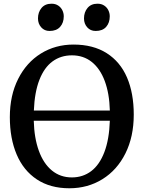

<svg xmlns="http://www.w3.org/2000/svg" viewBox="-20 -988 763 1019"><path d="M253.4 -968.3H253.9Q273.9 -968.3 288.6 -958.7Q303.2 -949.2 310.8 -933.8Q318.4 -918.5 318.4 -901.4Q318.4 -867.2 299.1 -845.5Q279.8 -823.7 243.2 -823.7H242.7Q215.8 -823.7 198.7 -843Q181.6 -862.3 181.6 -890.1Q181.6 -923.3 200.4 -945.8Q219.2 -968.3 253.4 -968.3ZM497.1 -968.3H497.6Q518.1 -968.3 532.7 -958.7Q547.4 -949.2 554.9 -933.8Q562.5 -918.5 562.5 -901.4Q562.5 -867.2 543.5 -845.5Q524.4 -823.7 487.8 -823.7H487.3Q460 -823.7 442.9 -843Q425.8 -862.3 425.8 -890.1Q425.8 -923.3 444.6 -945.8Q463.4 -968.3 497.1 -968.3ZM370.1 -751.5Q474.6 -751.5 546.4 -705.8Q618.2 -660.2 654.1 -576.7Q689.9 -493.2 689.9 -379.4Q689.9 -262.7 645.8 -174.1Q601.6 -85.4 523.7 -37.1Q445.8 11.2 348.1 11.2Q246.6 11.2 175.5 -35.9Q104.5 -83 68.4 -168.2Q32.2 -253.4 32.2 -366.2Q32.2 -481.4 76.2 -568.8Q120.1 -656.2 197 -703.9Q273.9 -751.5 370.1 -751.5ZM563 -401.4Q560.5 -492.2 535.9 -558.1Q511.2 -624 467 -659.2Q422.9 -694.3 361.8 -694.3Q302.7 -694.3 258.8 -662.1Q214.8 -629.9 189.2 -564.5Q163.6 -499 159.7 -401.4ZM159.2 -347.2Q161.6 -254.9 186.3 -187.3Q210.9 -119.6 255.6 -83Q300.3 -46.4 361.3 -46.4Q419.9 -46.4 464.1 -79.8Q508.3 -113.3 533.9 -180.7Q559.6 -248 563 -347.2Z"/></svg>

Font: Merriweather
Style: Regular
Weight: 400
Designer: Eben Sorkin
Foundry: Eben Sorkin
Version: Version 1.584; ttfautohint (v1.6)